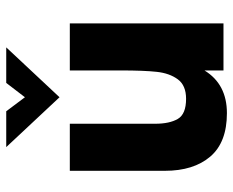

<svg xmlns="http://www.w3.org/2000/svg" viewBox="-86 -651 748 616"><g transform="rotate(-90 288.0 -343.0)"><path d="M48 -188V-493H199V-219Q199 -173 214.5 -146.5Q230 -120 279 -120Q322 -120 341.5 -146.5Q361 -173 365.5 -214Q370 -255 370 -330V-493H521V0H370V-61Q326 11 233 11Q139 11 93.5 -42.5Q48 -96 48 -188ZM124 -697H239L284 -637L330 -697H444L284 -526Z"/></g></svg>

Font: Hanken Grotesk Black
Style: Regular
Weight: 900
Designer: Alfredo Marco Pradil
Foundry: Hanken Design Co.
Version: Version 3.014